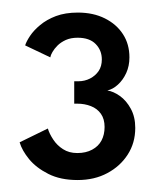

<svg xmlns="http://www.w3.org/2000/svg" viewBox="-20 -694 258 313"><path d="M21 -620Q23 -626.5 29 -635.5Q35 -644.5 45.5 -653.2Q56 -662 71.2 -667.8Q86.5 -673.5 107 -673.5Q132 -673.5 151 -664Q170 -654.5 180.5 -638.2Q191 -622 191 -600.5Q191 -586.5 185.8 -575Q180.5 -563.5 172.2 -556Q164 -548.5 155 -546.5Q165 -545 175.5 -537.5Q186 -530 193.2 -516.8Q200.5 -503.5 200.5 -485.5Q200.5 -461 188.2 -442Q176 -423 155 -411.8Q134 -400.5 106.5 -400.5Q78.5 -400.5 58.8 -410.5Q39 -420.5 27.5 -434.5Q16 -448.5 12 -462L58 -484.5Q60.5 -476 66.8 -466.5Q73 -457 82.8 -450.8Q92.5 -444.5 106 -444.5Q120 -444.5 130.2 -450Q140.5 -455.5 145.5 -465Q150.5 -474.5 150.5 -487Q150.5 -500 144.5 -508.5Q138.5 -517 128.2 -521Q118 -525 106 -525H101V-561.5H107.5Q118 -561.5 126.8 -566Q135.5 -570.5 140.8 -578.2Q146 -586 146 -597Q146 -612 136 -622.2Q126 -632.5 106.5 -632.5Q95.5 -632.5 87.2 -628.8Q79 -625 73.8 -619.8Q68.5 -614.5 65.5 -609.2Q62.5 -604 62 -600.5Z"/></svg>

Font: League Spartan Thin SemiBold
Style: Regular
Weight: 600
Version: Version 2.002